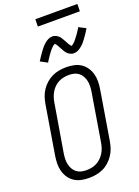

<svg xmlns="http://www.w3.org/2000/svg" viewBox="-202 -1198 931 1288"><g transform="rotate(-20 263.5 -554.0)"><path d="M201 8Q173 8 146 2.5Q119 -3 97 -17.5Q75 -32 60 -54Q45 -76 38 -102Q31 -128 31.5 -156Q32 -184 37 -213L94 -558Q98 -582 106 -606.5Q114 -631 129 -653.5Q144 -676 164.5 -694Q185 -712 208.5 -723Q232 -734 257.5 -738.5Q283 -743 308 -743Q336 -743 363 -737.5Q390 -732 412 -717.5Q434 -703 449 -681Q464 -659 471 -633Q478 -607 477.5 -579Q477 -551 472 -522L415 -177Q411 -153 403 -128.5Q395 -104 380 -81.5Q365 -59 345 -41Q325 -23 301 -12Q277 -1 251.5 3.5Q226 8 201 8ZM201 -47Q219 -47 238 -50.5Q257 -54 274.5 -63Q292 -72 306 -85.5Q320 -99 330.5 -115.5Q341 -132 347 -150Q353 -168 356 -186L413 -531Q416 -551 416.5 -570Q417 -589 413 -607Q409 -625 400 -641Q391 -657 377 -668Q363 -679 345 -683.5Q327 -688 308 -688Q290 -688 271 -684.5Q252 -681 234.5 -672Q217 -663 203 -649.5Q189 -636 179 -619.5Q169 -603 163 -585Q157 -567 154 -549L96 -204Q93 -184 92.5 -165Q92 -146 96 -128Q100 -110 109 -94Q118 -78 132 -67Q146 -56 164 -51.5Q182 -47 201 -47ZM392 -813Q387 -813 382 -813.5Q377 -814 372.5 -816Q368 -818 363.5 -820Q359 -822 355 -825Q351 -828 347.5 -831Q344 -834 341 -837.5Q338 -841 335.5 -845Q333 -849 330.5 -853.5Q328 -858 325.5 -862Q323 -866 321 -870Q319 -874 316.5 -878Q314 -882 311.5 -887Q309 -892 306.5 -896.5Q304 -901 301.5 -904.5Q299 -908 295.5 -911.5Q292 -915 292 -917Q292 -916 287 -914Q282 -912 279 -909.5Q276 -907 272 -903Q268 -899 266 -897Q264 -895 262 -893Q260 -891 258 -888.5Q256 -886 253.5 -883Q251 -880 249 -877Q247 -874 244.5 -871Q242 -868 239.5 -864.5Q237 -861 234 -857Q231 -853 228.5 -849Q226 -845 223.5 -841Q221 -837 217.5 -832.5Q214 -828 211.5 -823Q209 -818 206 -813L156 -840Q167 -858 177.5 -873Q188 -888 197 -900.5Q206 -913 214.5 -923Q223 -933 235.5 -944Q248 -955 262.5 -962Q277 -969 292 -969Q297 -969 301.5 -968Q306 -967 311 -965.5Q316 -964 320 -961.5Q324 -959 328 -956.5Q332 -954 335.5 -950.5Q339 -947 342 -944Q345 -941 347.5 -936.5Q350 -932 352.5 -928Q355 -924 357.5 -920Q360 -916 362 -912Q364 -908 366.5 -903.5Q369 -899 371.5 -894.5Q374 -890 376.5 -885.5Q379 -881 381.5 -877.5Q384 -874 387.5 -870Q391 -866 391 -864Q391 -865 396 -867Q401 -869 404 -871.5Q407 -874 411 -878Q415 -882 417 -884Q419 -886 421.5 -888.5Q424 -891 425.5 -893.5Q427 -896 429.5 -898.5Q432 -901 434 -904Q436 -907 438.5 -910.5Q441 -914 444 -917.5Q447 -921 449.5 -924.5Q452 -928 454.5 -932Q457 -936 460 -940.5Q463 -945 466 -949.5Q469 -954 472 -958.5Q475 -963 477 -968L527 -942Q516 -923 505.5 -908Q495 -893 486 -880.5Q477 -868 469 -858.5Q461 -849 448 -838Q435 -827 421 -820Q407 -813 392 -813ZM224 -1064 225 -1116H525L524 -1064Z"/></g></svg>

Font: Iosevka Term Curly Lt Obl
Style: Regular
Weight: 300
Italic angle: -9°
Designer: Belleve Invis
Foundry: Belleve Invis
Version: Version 32.3.0